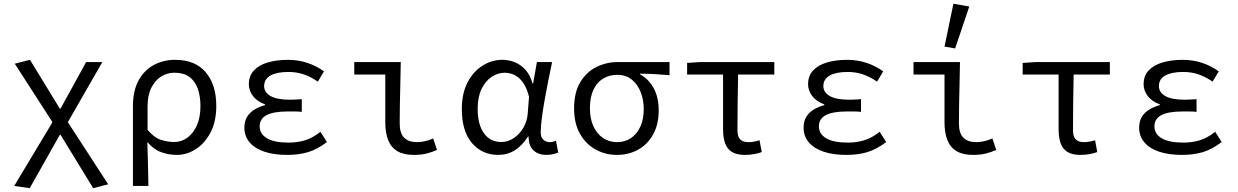

<svg xmlns="http://www.w3.org/2000/svg" viewBox="-20 -819 6640 1030"><path d="M139.4 190.5 56.2 178.5 261.6 -163.5 59.3 -477.3 140.8 -498.1 300.9 -236.4H304.9L442.1 -486.1H529.1L344 -163.7L560.2 169.7L479.9 190.5L304.9 -95.7H300.9Z M693.1 178.5V-248.2Q693.1 -332.9 723.7 -388.1Q754.3 -443.3 805.7 -470.7Q857.2 -498.1 919.1 -498.1Q1026.4 -498.1 1083.3 -431.8Q1140.3 -365.5 1140.3 -250.4Q1140.3 -167.6 1109.8 -109Q1079.3 -50.4 1030.8 -19.2Q982.3 12 928.3 12Q886.3 12 845.7 -2.3Q805.1 -16.6 770.4 -57Q771.8 -13.4 772.8 24.1Q773.9 61.5 774.6 98.6Q775.3 135.7 776.1 178.5ZM914.1 -57.2Q953.4 -57.2 985.2 -80.3Q1016.9 -103.3 1036.1 -146.5Q1055.3 -189.7 1055.3 -249.7Q1055.3 -303.3 1040.8 -343.7Q1026.3 -384 995.8 -406.5Q965.2 -428.9 915.6 -428.9Q877.3 -428.9 844.6 -408.6Q811.9 -388.4 791.8 -348.1Q771.6 -307.9 771.6 -246.9V-122.6Q807.1 -80.2 843.3 -68.7Q879.6 -57.2 914.1 -57.2Z M1520 12Q1449 12 1397.5 -5.5Q1346 -23 1318.5 -56Q1291 -89 1291 -134Q1291 -169 1306 -193Q1321 -217 1346.5 -232Q1372 -247 1402 -255V-259Q1359 -275 1337 -304Q1315 -333 1315 -367Q1315 -412 1342 -441Q1369 -470 1416.5 -484Q1464 -498 1525 -498Q1579 -498 1628 -482Q1677 -466 1718 -436L1685 -381Q1648 -407 1609.5 -420Q1571 -433 1527 -433Q1466 -433 1431.5 -414Q1397 -395 1397 -357Q1397 -324 1431 -304Q1465 -284 1538 -284Q1552 -284 1566.5 -285Q1581 -286 1599 -287V-219Q1578 -221 1559.5 -221Q1541 -221 1523 -221Q1448 -221 1410.5 -201.5Q1373 -182 1373 -141Q1373 -101 1411.5 -77.5Q1450 -54 1529 -54Q1574 -54 1615 -66Q1656 -78 1699 -112L1734 -57Q1681 -17 1631.5 -2.5Q1582 12 1520 12Z M2200.1 12Q2146.1 12 2112.4 -7.6Q2078.7 -27.2 2062.8 -66.4Q2046.9 -105.6 2046.9 -163V-419.1H1880.5V-486.1H2129.9Q2129.1 -431.7 2127.7 -373.9Q2126.3 -316 2125.2 -260.7Q2124.2 -205.5 2124.2 -157Q2124.2 -104.5 2147.9 -80.5Q2171.5 -56.5 2218.3 -56.5Q2236.7 -56.5 2259 -61.3Q2281.3 -66.1 2303.7 -76.3L2324.5 -14.7Q2299.5 -3.5 2269.9 4.3Q2240.2 12 2200.1 12Z M2653.5 12Q2566.4 12 2511.9 -51.5Q2457.5 -115.1 2457.5 -234.2Q2457.5 -318.1 2488.3 -376.9Q2519 -435.7 2568.7 -466.9Q2618.3 -498.1 2675.4 -498.1Q2708.4 -498.1 2740.2 -485.8Q2771.9 -473.5 2797.6 -446Q2823.4 -418.4 2837.2 -370.9H2839.9L2860.3 -486.1H2941.8Q2931.8 -438.1 2921.2 -385.6Q2910.7 -333.1 2901.6 -281.8Q2892.6 -230.4 2886.7 -185.4Q2880.8 -140.4 2880.8 -106.8Q2880.8 -82.4 2895 -69.5Q2909.1 -56.5 2928.8 -56.5Q2937.1 -56.5 2946 -58.6Q2955 -60.7 2962.7 -63.7L2974.5 -0.9Q2964.6 3.5 2948.8 7.8Q2933 12 2911.4 12Q2868.4 12 2842.2 -12.1Q2815.9 -36.2 2815.6 -86.8H2812.9Q2749.6 12 2653.5 12ZM2670.2 -57.2Q2704.5 -57.2 2735.5 -77.7Q2766.4 -98.3 2787 -132.7Q2807.5 -167.1 2810.8 -207.9L2818 -299.5Q2808.3 -339.1 2793 -364.8Q2777.7 -390.4 2759.6 -404.1Q2741.4 -417.9 2723 -423.4Q2704.7 -428.9 2688.1 -428.9Q2651.3 -428.9 2617.9 -407Q2584.6 -385 2563.5 -342.1Q2542.5 -299.2 2542.5 -234.9Q2542.5 -150.9 2576.2 -104Q2610 -57.2 2670.2 -57.2Z M3289.6 12Q3228 12 3175.4 -16.9Q3122.8 -45.7 3091.2 -101.5Q3059.7 -157.2 3059.7 -237.7Q3059.7 -323 3093 -378.2Q3126.3 -433.3 3179.8 -459.7Q3233.3 -486.1 3293.8 -486.1H3571.7V-415.6Q3529.8 -419.4 3492.9 -421.4Q3456 -423.5 3414.2 -423.8V-419.8Q3461.2 -393.9 3487.4 -344.8Q3513.6 -295.8 3513.6 -227.4Q3513.6 -151.7 3484 -98.2Q3454.4 -44.6 3403.6 -16.3Q3352.9 12 3289.6 12ZM3290.3 -56.5Q3332.5 -56.5 3364.7 -78.1Q3396.9 -99.8 3415.2 -139.6Q3433.4 -179.4 3433.4 -234Q3433.4 -282.6 3417.1 -324.6Q3400.7 -366.6 3369.2 -392.1Q3337.6 -417.6 3291.6 -417.6Q3249.7 -417.6 3216.4 -397.9Q3183.1 -378.2 3163.9 -338.3Q3144.7 -298.4 3144.7 -237.7Q3144.7 -182 3163.6 -141.3Q3182.4 -100.5 3215.5 -78.5Q3248.5 -56.5 3290.3 -56.5Z M3976 12Q3932.5 12 3906.6 -3.8Q3880.8 -19.7 3869.8 -50.6Q3858.9 -81.5 3858.9 -126.6V-419.1H3666.1V-481.4L3735.8 -486.1H4133.9V-419.1H3939.7Q3937.9 -341.7 3937.1 -266.1Q3936.2 -190.5 3936.2 -120.6Q3936.2 -86.4 3950.8 -71.5Q3965.4 -56.5 3994.2 -56.5Q4008.9 -56.5 4023.9 -59Q4038.9 -61.6 4054.6 -66.7L4066.5 -3.2Q4049.8 3.1 4026.2 7.5Q4002.6 12 3976 12Z M4520 12Q4449 12 4397.5 -5.5Q4346 -23 4318.5 -56Q4291 -89 4291 -134Q4291 -169 4306 -193Q4321 -217 4346.5 -232Q4372 -247 4402 -255V-259Q4359 -275 4337 -304Q4315 -333 4315 -367Q4315 -412 4342 -441Q4369 -470 4416.5 -484Q4464 -498 4525 -498Q4579 -498 4628 -482Q4677 -466 4718 -436L4685 -381Q4648 -407 4609.5 -420Q4571 -433 4527 -433Q4466 -433 4431.5 -414Q4397 -395 4397 -357Q4397 -324 4431 -304Q4465 -284 4538 -284Q4552 -284 4566.5 -285Q4581 -286 4599 -287V-219Q4578 -221 4559.5 -221Q4541 -221 4523 -221Q4448 -221 4410.5 -201.5Q4373 -182 4373 -141Q4373 -101 4411.5 -77.5Q4450 -54 4529 -54Q4574 -54 4615 -66Q4656 -78 4699 -112L4734 -57Q4681 -17 4631.5 -2.5Q4582 12 4520 12Z M5200.1 12Q5146.1 12 5112.4 -7.6Q5078.7 -27.2 5062.8 -66.4Q5046.9 -105.6 5046.9 -163V-419.1H4880.5V-486.1H5129.9Q5129.1 -431.7 5127.7 -373.9Q5126.3 -316 5125.2 -260.7Q5124.2 -205.5 5124.2 -157Q5124.2 -104.5 5147.9 -80.5Q5171.5 -56.5 5218.3 -56.5Q5236.7 -56.5 5259 -61.3Q5281.3 -66.1 5303.7 -76.3L5324.5 -14.7Q5299.5 -3.5 5269.9 4.3Q5240.2 12 5200.1 12ZM5104 -559.3 5046.9 -568.9 5094.6 -799 5179.7 -783.9Z M5776 12Q5732.5 12 5706.6 -3.8Q5680.8 -19.7 5669.8 -50.6Q5658.9 -81.5 5658.9 -126.6V-419.1H5466.1V-481.4L5535.8 -486.1H5933.9V-419.1H5739.7Q5737.9 -341.7 5737.1 -266.1Q5736.2 -190.5 5736.2 -120.6Q5736.2 -86.4 5750.8 -71.5Q5765.4 -56.5 5794.2 -56.5Q5808.9 -56.5 5823.9 -59Q5838.9 -61.6 5854.6 -66.7L5866.5 -3.2Q5849.8 3.1 5826.2 7.5Q5802.6 12 5776 12Z M6320 12Q6249 12 6197.5 -5.5Q6146 -23 6118.5 -56Q6091 -89 6091 -134Q6091 -169 6106 -193Q6121 -217 6146.5 -232Q6172 -247 6202 -255V-259Q6159 -275 6137 -304Q6115 -333 6115 -367Q6115 -412 6142 -441Q6169 -470 6216.5 -484Q6264 -498 6325 -498Q6379 -498 6428 -482Q6477 -466 6518 -436L6485 -381Q6448 -407 6409.5 -420Q6371 -433 6327 -433Q6266 -433 6231.5 -414Q6197 -395 6197 -357Q6197 -324 6231 -304Q6265 -284 6338 -284Q6352 -284 6366.5 -285Q6381 -286 6399 -287V-219Q6378 -221 6359.5 -221Q6341 -221 6323 -221Q6248 -221 6210.5 -201.5Q6173 -182 6173 -141Q6173 -101 6211.5 -77.5Q6250 -54 6329 -54Q6374 -54 6415 -66Q6456 -78 6499 -112L6534 -57Q6481 -17 6431.5 -2.5Q6382 12 6320 12Z"/></svg>

Font: Source Code Pro ExtraLight
Style: Regular
Weight: 200
Monospace: yes
Designer: Paul D. Hunt, Teo Tuominen
Foundry: Adobe
Version: Version 1.026;hotconv 1.1.0;makeotfexe 2.6.0